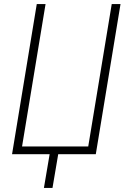

<svg xmlns="http://www.w3.org/2000/svg" viewBox="-20 -755 640 940"><path d="M237 165H195L223 0H39L160 -735H203L88 -38H412L527 -735H570L449 0H265Z"/></svg>

Font: Iosevka XLt Ex Obl
Style: Regular
Weight: 200
Width: 7
Italic angle: -9°
Monospace: yes
Designer: Belleve Invis
Foundry: Belleve Invis
Version: Version 32.5.0; ttfautohint (v1.8.4)